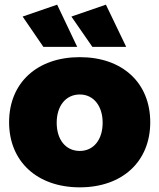

<svg xmlns="http://www.w3.org/2000/svg" viewBox="-20 -796 683 823"><path d="M225 -776 77 -725 166 -595H311ZM434 -776 286 -725 376 -595H521ZM322 -551C139 -551 19 -441 19 -272C19 -104 139 7 322 7C505 7 624 -104 624 -272C624 -441 505 -551 322 -551ZM322 -391C381 -391 420 -342 420 -270C420 -197 381 -149 322 -149C262 -149 223 -197 223 -270C223 -342 262 -391 322 -391Z"/></svg>

Font: Montserrat ExtraBold
Style: Regular
Weight: 800
Designer: Julieta Ulanovsky
Foundry: Julieta Ulanovsky
Version: Version 4.000